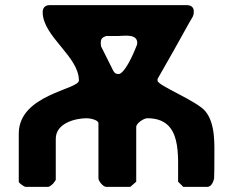

<svg xmlns="http://www.w3.org/2000/svg" viewBox="-20 -727 911 747"><path d="M287 -414C287 -378 53 -360 53 -207V-20C53 -15 74 0 80 0H167C173 0 182 -8 187 -13C190 -17 197 -26 197 -27V-187C197 -248 273 -267 318 -267C326 -267 363 -262 363 -247V-33C363 -23 381 0 393 0H487L510 -20V-233C510 -248 540 -267 553 -267C692 -267 671 -121 673 -20L693 0H787C803 0 811 -22 813 -33C814 -44 814 -96 814 -107C814 -164 819 -244 780 -293C748 -334 593 -394 593 -413V-420C612 -452 696 -601 713 -633C727 -659 734 -662 734 -683C734 -698 724 -707 707 -707H173C155 -707 146 -696 146 -680C146 -585 287 -508 287 -414ZM372 -559C372 -576 377 -581 393 -587H440C462 -587 514 -597 514 -560C514 -559 513 -554 513 -553C510 -546 478 -459 447 -440C446 -440 442 -439 440 -439C431 -439 425 -443 420 -453L373 -547C373 -547 372 -556 372 -559Z"/></svg>

Font: Asimov Print
Style: C
Weight: 500
Designer: Google
Version: Version 2.000980: 2014